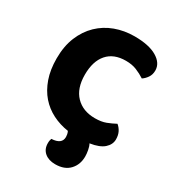

<svg xmlns="http://www.w3.org/2000/svg" viewBox="-197 -739 965 1061"><g transform="rotate(30 285.5 -209.0)"><path d="M374 -484Q297 -484 256 -437Q215 -390 215 -304Q215 -217 260.5 -170Q306 -123 383 -123Q424 -123 452.5 -134Q481 -145 507 -159Q524 -145 533.5 -125.5Q543 -106 543 -80Q543 -47 515 -22Q487 3 427 12Q435 26 439 48Q443 70 443 87Q443 139 411 173Q379 207 320 207Q278 207 252.5 185.5Q227 164 227 126Q227 115 228.5 108.5Q230 102 232 96Q297 93 297 47Q297 41 295.5 31.5Q294 22 289 12Q235 4 188.5 -19.5Q142 -43 108 -82Q74 -121 54.5 -176.5Q35 -232 35 -304Q35 -382 59.5 -441.5Q84 -501 126.5 -542Q169 -583 226 -604Q283 -625 348 -625Q440 -625 490.5 -595Q541 -565 541 -518Q541 -492 528 -473Q515 -454 498 -443Q472 -460 442.5 -472Q413 -484 374 -484Z"/></g></svg>

Font: Baloo
Style: Regular
Weight: 400
Designer: Sarang Kulkarni and Ek Type
Foundry: Ek Type
Version: Version 1.100;PS 1.000;hotconv 1.0.88;makeotf.lib2.5.647800;